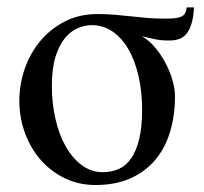

<svg xmlns="http://www.w3.org/2000/svg" viewBox="-20 -499 566 533"><path d="M518.6 -478.5Q517.1 -451.2 511.7 -433.6Q506.3 -416 497.8 -405.5Q489.3 -395 477.8 -390.9Q466.3 -386.7 452.6 -386.7H439.9Q435.1 -386.7 427.5 -387.5Q419.9 -388.2 407.5 -390.6Q395 -393.1 373.5 -398.4Q394.5 -386.7 411.4 -366.2Q428.2 -345.7 440.4 -322.3Q452.6 -298.8 459.2 -274.9Q465.8 -251 465.8 -231.9Q465.8 -177.7 451.9 -132.3Q438 -86.9 410.4 -54.4Q382.8 -22 341.6 -3.7Q300.3 14.6 245.1 14.6Q198.2 14.6 159.4 -4.4Q120.6 -23.4 92.5 -55.7Q64.5 -87.9 49.1 -130.4Q33.7 -172.9 33.7 -219.2Q33.7 -264.6 48.6 -307.9Q63.5 -351.1 91.6 -384.8Q119.6 -418.5 159.7 -439.2Q199.7 -460 250 -460Q276.9 -460 299.6 -458Q322.3 -456.1 344 -453.6Q365.7 -451.2 388.7 -449.2Q411.6 -447.3 439 -447.3Q455.1 -447.3 465.8 -448.5Q476.6 -449.7 483.4 -452.9Q490.2 -456.1 493.7 -462.2Q497.1 -468.3 498.5 -478.5ZM374.5 -194.3Q374.5 -244.1 364.7 -287.1Q355 -330.1 336.9 -361.6Q318.8 -393.1 293 -411.1Q267.1 -429.2 234.9 -429.2Q215.8 -429.2 196 -420.9Q176.3 -412.6 160.2 -393.1Q144 -373.5 134 -341.1Q124 -308.6 124 -259.8Q124 -211.9 134 -168.5Q144 -125 162.6 -92.3Q181.2 -59.6 207.3 -40.3Q233.4 -21 265.6 -21Q289.6 -21 309.8 -30Q330.1 -39.1 344.2 -59.6Q358.4 -80.1 366.5 -113.3Q374.5 -146.5 374.5 -194.3Z"/></svg>

Font: Doulos SIL
Style: Regular
Weight: 400
Designer: Walt Agee, Victor Gaultney, Peter Martin, Debbi Hosken
Foundry: SIL International
Version: Version 4.110; 2011; Maintenance release